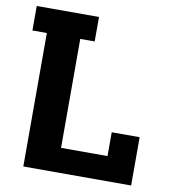

<svg xmlns="http://www.w3.org/2000/svg" viewBox="-79 -758 734 826"><g transform="rotate(10 288.5 -345.0)"><path d="M78 -583H15V-690H287V-583H224V-107H427V-211H549V0H78Z"/></g></svg>

Font: Mozilla Headline BETA
Style: Bold
Weight: 700
Designer: Studio DRAMA
Foundry: Studio DRAMA
Version: Version 0.100